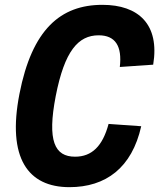

<svg xmlns="http://www.w3.org/2000/svg" viewBox="-20 -762 660 794"><path d="M210.5 -365C247 -551.5 303.5 -616 388 -616C457 -616 485.5 -571.5 475.5 -485L613.5 -494.5C641 -661.5 552.5 -742 403.5 -742C230.5 -742 112.5 -640.5 60.5 -374C8.5 -108 96 12 267 12C417.5 12 525.5 -68 564 -240L429 -249.5C404.5 -158 360 -114 290.5 -114C206 -114 174.5 -179 210.5 -365Z"/></svg>

Font: Monaspace Neon
Style: Bold Italic
Weight: 700
Italic angle: -11°
Designer: Riley Cran & the Lettermatic Team
Foundry: Lettermatic
Version: Version 1.200 (Monaspace Neon)